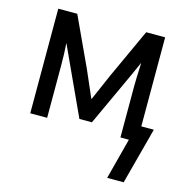

<svg xmlns="http://www.w3.org/2000/svg" viewBox="-109 -640 920 954"><g transform="rotate(15 350.5 -163.5)"><path d="M74.2 0V-538.1H171.9L289.1 -285.2Q318.4 -219.7 348.6 -148.4H350.6Q403.3 -269.5 410.2 -285.2L526.4 -538.1H624V0H538.1V-264.6Q538.1 -298.8 542 -382.8H541L510.7 -315.4L381.8 -36.1H317.4L189.5 -313.5L158.2 -381.8H157.2Q161.1 -335.9 161.1 -264.6V0ZM526.4 210.9 602.5 -80.1H688.5L611.3 210.9Z"/></g></svg>

Font: Gothic A1 Medium
Style: Regular
Weight: 500
Designer: HanYang I&C Co.,Ltd.
Foundry: HanYang I&C Co.,Ltd.
Version: Version 2.50